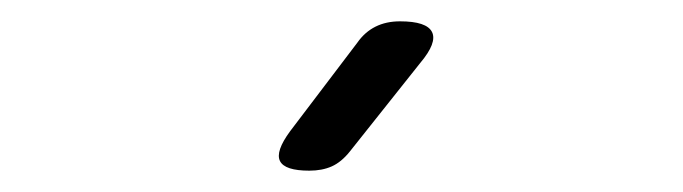

<svg xmlns="http://www.w3.org/2000/svg" viewBox="-20 -805 640 180"><path d="M308 -663Q300 -653 291 -649Q282 -645 270 -645Q247 -645 242.5 -654Q238 -663 252 -682L315 -765Q322 -775 332 -780Q342 -785 355 -785Q380 -785 385 -775Q390 -765 374 -746Z"/></svg>

Font: Maple Mono ExtraLight
Style: Regular
Weight: 275
Monospace: yes
Designer: subframe7536
Version: Version 7.000